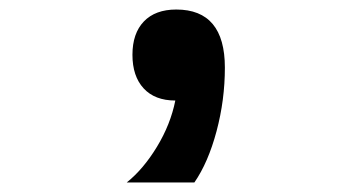

<svg xmlns="http://www.w3.org/2000/svg" viewBox="-20 -203 740 403"><path d="M246 180Q281 152 309.5 105Q338 58 348 8Q305 8 281.5 -17.5Q258 -43 258 -88Q258 -133 282 -158Q306 -183 350 -183Q452 -183 452 -61Q452 7 434.5 72.5Q417 138 388 180Z"/></svg>

Font: Martian Mono
Style: Regular
Weight: 400
Monospace: yes
Designer: Roman Shamin
Foundry: Evil Martians
Version: Version 1.000; ttfautohint (v1.8.4.7-5d5b)